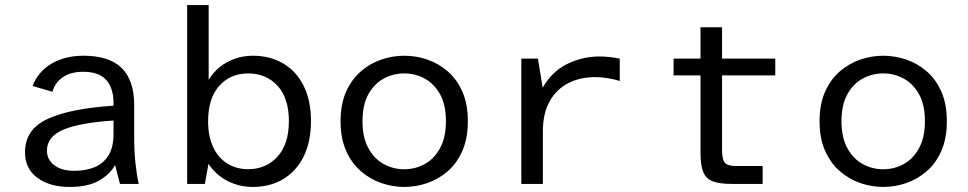

<svg xmlns="http://www.w3.org/2000/svg" viewBox="-20 -728 3832 760"><path d="M255.3 12Q177.7 12 128.3 -23.9Q79 -59.8 79 -125.4Q79 -215.4 167.2 -256.7Q255.4 -298.1 429.3 -309.7V-320.8Q429.3 -378.8 400.7 -411.4Q372.1 -443.9 308.9 -443.9Q258.5 -443.9 227.4 -421.5Q196.4 -399 187.7 -364.7L109.1 -387.5Q130.5 -444.4 183.8 -475.9Q237.1 -507.4 310.7 -507.4Q412.1 -507.4 461.6 -458.8Q511.1 -410.3 511.1 -313.4V-191.5Q511.1 -126.3 516.5 -79.1Q521.8 -31.9 529.1 0H454.9L435.5 -74.8Q416.1 -38.8 372.5 -13.4Q328.8 12 255.3 12ZM274.6 -51.9Q318.8 -51.9 353.7 -65.9Q388.5 -79.8 408.9 -112.1Q429.3 -144.3 429.3 -197.5V-250.9Q297.1 -242.3 231.5 -215Q165.8 -187.7 165.8 -131.5Q165.8 -96.3 194.7 -74.1Q223.7 -51.9 274.6 -51.9Z M980.9 12Q941.8 12 907.9 0.1Q874 -11.9 848.2 -32.5Q822.3 -53.1 805.3 -79.6L790.9 0H720.7V-708H806V-412Q823.7 -441.5 849.9 -462.6Q876.2 -483.7 909.7 -495.5Q943.2 -507.4 980.9 -507.4Q1049 -507.4 1101 -476.8Q1153 -446.1 1182 -388.3Q1210.9 -330.4 1210.9 -248.7Q1210.9 -167 1182 -108.6Q1153 -50.1 1101 -19.1Q1049 12 980.9 12ZM962.3 -58.3Q1033.5 -58.3 1078.5 -108.1Q1123.5 -157.8 1123.5 -248.7Q1123.5 -339.5 1078.5 -388.5Q1033.5 -437.4 962.3 -437.4Q891.9 -437.4 847.8 -388.1Q803.8 -338.8 803.8 -247.8Q803.8 -187.8 824 -145.2Q844.2 -102.7 880.1 -80.5Q915.9 -58.3 962.3 -58.3Z M1580 12Q1534.5 12 1489.7 -3.3Q1444.9 -18.6 1408.4 -50.3Q1371.8 -82.1 1349.9 -131.3Q1328.1 -180.4 1328.1 -248.1Q1328.1 -315.8 1349.9 -364.8Q1371.8 -413.8 1408.4 -445.5Q1444.9 -477.1 1489.7 -492.3Q1534.5 -507.4 1580 -507.4Q1626.5 -507.4 1671.2 -492.3Q1715.8 -477.1 1752.4 -445.5Q1788.9 -413.8 1810.4 -364.8Q1831.9 -315.8 1831.9 -248.1Q1831.9 -180.4 1810.4 -131.3Q1788.9 -82.1 1752.4 -50.3Q1715.8 -18.6 1671.2 -3.3Q1626.5 12 1580 12ZM1580 -58Q1623.6 -58 1661.1 -78.5Q1698.5 -99 1721.8 -141.4Q1745.1 -183.7 1745.1 -248.1Q1745.1 -313.5 1721.7 -355.2Q1698.2 -396.9 1660.8 -417.2Q1623.4 -437.4 1580 -437.4Q1536.9 -437.4 1499.3 -417.2Q1461.8 -396.9 1438.3 -355.2Q1414.9 -313.5 1414.9 -248.1Q1414.9 -183.7 1438.2 -141.4Q1461.5 -99 1499.1 -78.5Q1536.6 -58 1580 -58Z M2043.6 0V-496H2109.3L2128.1 -380.6Q2163.5 -443.9 2224 -474.2Q2284.5 -504.5 2353.8 -504.5Q2373.5 -504.5 2395.6 -501.9Q2417.7 -499.3 2433.2 -495.7V-407.5Q2410.3 -414.6 2385 -418.7Q2359.7 -422.8 2336 -422.8Q2276.3 -422.8 2229.7 -399Q2183.1 -375.3 2156 -327.6Q2128.9 -279.9 2128.9 -207.3V0Z M2876.9 0Q2830.2 0 2803 -9.6Q2775.7 -19.1 2764.3 -45.7Q2752.8 -72.2 2752.8 -123.6V-429.5H2646.2V-496H2752.8V-620H2838.1V-496H3048.8V-429.5H2838.1V-135.9Q2838.1 -95.4 2849.7 -83.1Q2861.3 -70.8 2896.2 -70.8H2998.8V0Z M3476 12Q3430.5 12 3385.7 -3.3Q3340.9 -18.6 3304.4 -50.3Q3267.8 -82.1 3245.9 -131.3Q3224.1 -180.4 3224.1 -248.1Q3224.1 -315.8 3245.9 -364.8Q3267.8 -413.8 3304.4 -445.5Q3340.9 -477.1 3385.7 -492.3Q3430.5 -507.4 3476 -507.4Q3522.5 -507.4 3567.2 -492.3Q3611.8 -477.1 3648.4 -445.5Q3684.9 -413.8 3706.4 -364.8Q3727.9 -315.8 3727.9 -248.1Q3727.9 -180.4 3706.4 -131.3Q3684.9 -82.1 3648.4 -50.3Q3611.8 -18.6 3567.2 -3.3Q3522.5 12 3476 12ZM3476 -58Q3519.6 -58 3557.1 -78.5Q3594.5 -99 3617.8 -141.4Q3641.1 -183.7 3641.1 -248.1Q3641.1 -313.5 3617.7 -355.2Q3594.2 -396.9 3556.8 -417.2Q3519.4 -437.4 3476 -437.4Q3432.9 -437.4 3395.3 -417.2Q3357.8 -396.9 3334.3 -355.2Q3310.9 -313.5 3310.9 -248.1Q3310.9 -183.7 3334.2 -141.4Q3357.5 -99 3395.1 -78.5Q3432.6 -58 3476 -58Z"/></svg>

Font: Atkinson Hyperlegible Mono ExtraLight
Style: Regular
Weight: 200
Monospace: yes
Designer: Elliott Scott, Megan Eiswerth, Linus Boman, Theodore Petrosky, Letters from Sweden
Foundry: Applied Design Works, Letters from Sweden
Version: Version 2.001